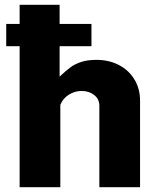

<svg xmlns="http://www.w3.org/2000/svg" viewBox="-20 -782 670 802"><path d="M565 -362V0H395V-340Q395 -368 373.5 -385Q352 -402 321 -402Q292 -402 267.5 -386.5Q243 -371 232 -344V0H62V-589H6V-682H62V-762H229V-682H362V-589H229V-462Q257 -488 274.5 -501Q292 -514 318.5 -523Q345 -532 383 -532Q434 -532 475.5 -511Q517 -490 541 -451Q565 -412 565 -362Z"/></svg>

Font: Morrison
Style: Bold
Weight: 700
Designer: Pablo Impallari, Rodrigo Fuenzalida (Modified by Dan O. Williams)
Version: Version 0.03;June 6, 2019;FontCreator 11.5.0.2425 64-bit; tt